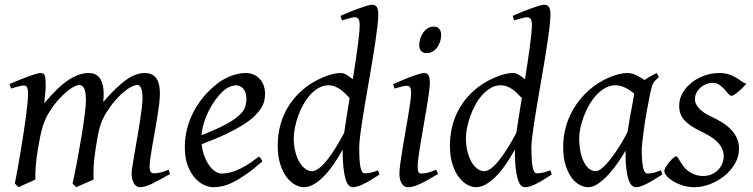

<svg xmlns="http://www.w3.org/2000/svg" viewBox="-20 -762 3144 802"><path d="M689.9 -35.2Q644.5 -8.8 614.7 5.6Q585 20 564 20Q549.8 20 539.8 4.6Q529.8 -10.7 529.8 -37.1Q529.8 -45.9 533.2 -67.9Q536.6 -89.8 541.5 -119.4Q546.4 -148.9 552.5 -182.6Q558.6 -216.3 563.5 -248.3Q568.4 -280.3 571.8 -307.6Q575.2 -335 575.2 -351.1Q575.2 -381.3 569.1 -394.3Q563 -407.2 554.2 -407.2Q544.9 -407.2 530.8 -400.6Q516.6 -394 499.5 -380.1Q482.4 -366.2 463.1 -344.5Q443.8 -322.8 424.8 -293Q414.1 -275.9 407 -259.3Q399.9 -242.7 395.3 -224.9Q390.6 -207 387.2 -187.3Q383.8 -167.5 379.9 -144Q373 -99.6 371.3 -67.9Q369.6 -36.1 371.1 -12.2Q364.3 -8.8 354.5 -4.6Q344.7 -0.5 334.5 3.9Q324.2 8.3 314.7 12.5Q305.2 16.6 298.8 20L283.2 4.9Q293.9 -44.9 304 -98.6Q314 -152.3 321.8 -200.4Q329.6 -248.5 334.2 -286.1Q338.9 -323.7 338.9 -341.8Q338.9 -378.9 331.3 -393.1Q323.7 -407.2 310.1 -407.2Q303.7 -407.2 290.5 -400.9Q277.3 -394.5 260.3 -380.6Q243.2 -366.7 223.9 -345.2Q204.6 -323.7 186 -293.9Q175.8 -278.3 168.7 -261.7Q161.6 -245.1 156.5 -226.8Q151.4 -208.5 147.2 -188Q143.1 -167.5 139.2 -144Q131.3 -99.6 129.2 -67.6Q127 -35.6 127.9 -12.2Q121.6 -8.8 112.1 -4.6Q102.5 -0.5 92.5 3.9Q82.5 8.3 73.2 12.5Q64 16.6 58.1 20L42 4.9Q48.8 -29.3 55.4 -66.7Q62 -104 68.1 -141.1Q74.2 -178.2 79.6 -213.6Q85 -249 88.9 -279.3Q92.8 -309.6 95 -333.3Q97.2 -356.9 97.2 -371.1Q97.2 -382.3 95.7 -388.9Q94.2 -395.5 91.6 -399.2Q88.9 -402.8 85.4 -403.8Q82 -404.8 78.1 -404.8Q73.2 -404.8 64.7 -402.8Q56.2 -400.9 47.4 -398.4Q37.1 -395.5 25.9 -392.1L20 -411.1Q40.5 -419.9 61 -428.2Q81.5 -436.5 99.1 -442.9Q116.7 -449.2 129.9 -453.1Q143.1 -457 148.9 -457Q156.2 -457 160.6 -454.6Q165 -452.1 167.2 -446Q169.4 -439.9 170.2 -429Q170.9 -418 170.9 -400.9Q170.9 -395.5 170.2 -387.5Q169.4 -379.4 168.7 -369.9Q168 -360.4 166.7 -350.1Q165.5 -339.8 165 -331.1Q193.8 -365.2 219 -389.4Q244.1 -413.6 266.8 -428.5Q289.6 -443.4 310.3 -450.2Q331.1 -457 351.1 -457Q369.1 -457 381.3 -449.7Q393.6 -442.4 400.4 -430.2Q407.2 -418 410.2 -402.6Q413.1 -387.2 413.1 -371.1Q413.1 -361.8 412.6 -354.2Q412.1 -346.7 411.1 -335.9Q439.5 -368.7 463.4 -391.6Q487.3 -414.6 508.1 -429.2Q528.8 -443.8 547.6 -450.4Q566.4 -457 585 -457Q599.1 -457 610.8 -452.4Q622.6 -447.8 630.9 -437.5Q639.2 -427.2 643.6 -410.9Q647.9 -394.5 647.9 -371.1Q647.9 -352.5 644.8 -326.4Q641.6 -300.3 636.7 -271Q631.8 -241.7 626.5 -210.9Q621.1 -180.2 616.2 -152.6Q611.3 -125 608.2 -102.3Q605 -79.6 605 -65.9Q605 -49.3 609.9 -43.7Q614.7 -38.1 623 -38.1Q637.2 -38.1 651.1 -41.7Q665 -45.4 685.1 -53.2Z M912.1 -381.8Q896 -367.2 880.6 -346.2Q865.2 -325.2 852.8 -300.8Q840.3 -276.4 832 -249.8Q823.7 -223.1 821.8 -197.3Q885.7 -222.2 923.1 -242.4Q960.4 -262.7 979.5 -280.8Q998.5 -298.8 1003.9 -315.4Q1009.3 -332 1009.3 -349.1Q1009.3 -364.3 1005.4 -375.2Q1001.5 -386.2 995.1 -392.8Q988.8 -399.4 980.7 -402.6Q972.7 -405.8 964.4 -405.8Q956.5 -405.8 941.4 -400.1Q926.3 -394.5 912.1 -381.8ZM1087.4 -371.1Q1087.4 -357.4 1084.2 -342.3Q1081.1 -327.1 1071 -311Q1061 -294.9 1043.2 -277.3Q1025.4 -259.8 995.8 -241Q966.3 -222.2 923.8 -201.9Q881.3 -181.6 822.3 -159.7Q825.2 -132.3 833.7 -109.9Q842.3 -87.4 853.8 -71.3Q865.2 -55.2 878.7 -46.1Q892.1 -37.1 905.3 -37.1Q915.5 -37.1 930.2 -39.3Q944.8 -41.5 964.1 -48.8Q983.4 -56.2 1007.6 -70.3Q1031.7 -84.5 1061 -107.9Q1066.4 -105 1070.6 -98.4Q1074.7 -91.8 1076.2 -87.9Q1036.1 -53.2 1005.4 -32Q974.6 -10.7 950.4 0.7Q926.3 12.2 907 16.1Q887.7 20 870.1 20Q854 20 833.5 11Q813 2 794.9 -17.8Q776.9 -37.6 764.4 -69.6Q752 -101.6 752 -147.9Q752 -186 761.2 -222.9Q770.5 -259.8 787.8 -293.7Q805.2 -327.6 830.6 -357.9Q856 -388.2 888.2 -413.1Q899.4 -421.9 913.6 -429.9Q927.7 -438 943.1 -444.1Q958.5 -450.2 974.4 -453.6Q990.2 -457 1005.4 -457Q1026.4 -457 1041.7 -449.5Q1057.1 -441.9 1067.4 -429.7Q1077.6 -417.5 1082.5 -402.1Q1087.4 -386.7 1087.4 -371.1Z M1417.5 -207Q1421.9 -236.3 1427.7 -273.7Q1433.6 -311 1440.4 -352.5Q1432.1 -361.3 1422.6 -370.8Q1413.1 -380.4 1402.1 -388.2Q1391.1 -396 1378.9 -400.9Q1366.7 -405.8 1353 -405.8Q1330.6 -405.8 1311.3 -394.8Q1292 -383.8 1275.6 -365.7Q1259.3 -347.7 1246.6 -324.5Q1233.9 -301.3 1225.1 -276.6Q1216.3 -252 1211.7 -228Q1207 -204.1 1207 -185.1Q1207 -153.3 1213.6 -127.9Q1220.2 -102.5 1231 -84.5Q1241.7 -66.4 1255.4 -56.6Q1269 -46.9 1283.2 -46.9Q1296.4 -46.9 1312.5 -59.1Q1328.6 -71.3 1345.9 -93Q1363.3 -114.7 1381.6 -144Q1399.9 -173.3 1417.5 -207ZM1565.4 -33.2Q1523.9 -5.4 1497.3 7.3Q1470.7 20 1454.1 20Q1444.8 20 1437 12.5Q1429.2 4.9 1423.6 -13.4Q1418 -31.7 1414.6 -62Q1411.1 -92.3 1411.1 -137.2Q1394.5 -106.4 1375.2 -78.1Q1356 -49.8 1335 -27.8Q1314 -5.9 1292 7.1Q1270 20 1249 20Q1232.4 20 1213.4 10Q1194.3 0 1178 -21.2Q1161.6 -42.5 1150.9 -75.4Q1140.1 -108.4 1140.1 -153.8Q1140.1 -192.4 1148.4 -228.8Q1156.7 -265.1 1173.6 -298.1Q1190.4 -331.1 1216.1 -359.6Q1241.7 -388.2 1276.4 -411.1Q1290 -419.9 1305.9 -428Q1321.8 -436 1338.4 -442.6Q1355 -449.2 1371.6 -453.1Q1388.2 -457 1403.3 -457Q1415.5 -457 1428.2 -449.2Q1440.9 -441.4 1453.6 -431.2Q1459.5 -466.8 1464.6 -501Q1469.7 -535.2 1473.6 -564.7Q1477.5 -594.2 1480 -618.2Q1482.4 -642.1 1482.4 -657.2Q1482.4 -668.5 1480.7 -675Q1479 -681.6 1475.8 -684.8Q1472.7 -688 1468.8 -689Q1464.8 -689.9 1460.4 -689.9Q1456.1 -689.9 1447.5 -687.7Q1439 -685.5 1430.2 -683.1Q1419.9 -680.2 1408.2 -676.8L1402.3 -695.8Q1422.9 -705.1 1443.6 -713.4Q1464.4 -721.7 1482.2 -728Q1500 -734.4 1513.7 -738.3Q1527.3 -742.2 1533.2 -742.2Q1546.9 -742.2 1553.5 -733.4Q1560.1 -724.6 1560.1 -702.1Q1560.1 -683.1 1556.6 -652.8Q1553.2 -622.6 1547.6 -585Q1542 -547.4 1534.9 -504.9Q1527.8 -462.4 1520.3 -419.2Q1512.7 -376 1505.6 -334Q1498.5 -292 1492.9 -255.9Q1487.3 -219.7 1483.9 -191.2Q1480.5 -162.6 1480.5 -146Q1480.5 -89.4 1485.8 -63.7Q1491.2 -38.1 1502.4 -38.1Q1515.1 -38.1 1528.6 -40.8Q1542 -43.5 1559.1 -50.8Z M1809.6 -35.2Q1786.6 -21.5 1768.3 -11.2Q1750 -1 1734.9 6.1Q1719.7 13.2 1707.5 16.6Q1695.3 20 1684.6 20Q1668 20 1658.2 4.6Q1648.4 -10.7 1648.4 -37.1Q1648.4 -51.8 1652.1 -78.9Q1655.8 -106 1661.1 -138.9Q1666.5 -171.9 1672.9 -207.8Q1679.2 -243.7 1684.6 -276.1Q1689.9 -308.6 1693.6 -333.7Q1697.3 -358.9 1697.3 -371.1Q1697.3 -382.3 1695.8 -388.9Q1694.3 -395.5 1691.9 -398.7Q1689.5 -401.9 1685.5 -402.8Q1681.6 -403.8 1677.2 -403.8Q1673.3 -403.8 1665.3 -402.1Q1657.2 -400.4 1648.9 -397.9Q1639.6 -395.5 1628.4 -392.1L1621.6 -410.2Q1642.1 -419.4 1662.4 -428Q1682.6 -436.5 1700.2 -442.9Q1717.8 -449.2 1731 -453.1Q1744.1 -457 1750.5 -457Q1764.2 -457 1769.8 -447.8Q1775.4 -438.5 1775.4 -416Q1775.4 -401.9 1771.7 -374.3Q1768.1 -346.7 1762.2 -312.5Q1756.3 -278.3 1750 -241Q1743.7 -203.6 1737.8 -169.4Q1731.9 -135.3 1728.3 -107.7Q1724.6 -80.1 1724.6 -65.9Q1724.6 -50.8 1727.8 -43.9Q1731 -37.1 1739.3 -37.1Q1754.4 -37.1 1768.3 -41Q1782.2 -44.9 1802.2 -53.2ZM1822.8 -616.2Q1822.8 -602.5 1818.6 -589.1Q1814.5 -575.7 1806.6 -564.7Q1798.8 -553.7 1787.6 -546.9Q1776.4 -540 1762.7 -540Q1747.6 -540 1739.3 -548.8Q1731 -557.6 1731 -574.2Q1731 -587.4 1735.4 -600.8Q1739.7 -614.3 1747.6 -625.5Q1755.4 -636.7 1766.4 -643.8Q1777.3 -650.9 1791 -650.9Q1806.2 -650.9 1814.5 -641.8Q1822.8 -632.8 1822.8 -616.2Z M2136.7 -207Q2141.1 -236.3 2147 -273.7Q2152.8 -311 2159.7 -352.5Q2151.4 -361.3 2141.8 -370.8Q2132.3 -380.4 2121.3 -388.2Q2110.4 -396 2098.1 -400.9Q2085.9 -405.8 2072.3 -405.8Q2049.8 -405.8 2030.5 -394.8Q2011.2 -383.8 1994.9 -365.7Q1978.5 -347.7 1965.8 -324.5Q1953.1 -301.3 1944.3 -276.6Q1935.5 -252 1930.9 -228Q1926.3 -204.1 1926.3 -185.1Q1926.3 -153.3 1932.9 -127.9Q1939.5 -102.5 1950.2 -84.5Q1960.9 -66.4 1974.6 -56.6Q1988.3 -46.9 2002.4 -46.9Q2015.6 -46.9 2031.7 -59.1Q2047.9 -71.3 2065.2 -93Q2082.5 -114.7 2100.8 -144Q2119.1 -173.3 2136.7 -207ZM2284.7 -33.2Q2243.2 -5.4 2216.6 7.3Q2189.9 20 2173.3 20Q2164.1 20 2156.2 12.5Q2148.4 4.9 2142.8 -13.4Q2137.2 -31.7 2133.8 -62Q2130.4 -92.3 2130.4 -137.2Q2113.8 -106.4 2094.5 -78.1Q2075.2 -49.8 2054.2 -27.8Q2033.2 -5.9 2011.2 7.1Q1989.3 20 1968.3 20Q1951.7 20 1932.6 10Q1913.6 0 1897.2 -21.2Q1880.9 -42.5 1870.1 -75.4Q1859.4 -108.4 1859.4 -153.8Q1859.4 -192.4 1867.7 -228.8Q1876 -265.1 1892.8 -298.1Q1909.7 -331.1 1935.3 -359.6Q1960.9 -388.2 1995.6 -411.1Q2009.3 -419.9 2025.1 -428Q2041 -436 2057.6 -442.6Q2074.2 -449.2 2090.8 -453.1Q2107.4 -457 2122.6 -457Q2134.8 -457 2147.5 -449.2Q2160.2 -441.4 2172.9 -431.2Q2178.7 -466.8 2183.8 -501Q2189 -535.2 2192.9 -564.7Q2196.8 -594.2 2199.2 -618.2Q2201.7 -642.1 2201.7 -657.2Q2201.7 -668.5 2200 -675Q2198.2 -681.6 2195.1 -684.8Q2191.9 -688 2188 -689Q2184.1 -689.9 2179.7 -689.9Q2175.3 -689.9 2166.7 -687.7Q2158.2 -685.5 2149.4 -683.1Q2139.2 -680.2 2127.4 -676.8L2121.6 -695.8Q2142.1 -705.1 2162.8 -713.4Q2183.6 -721.7 2201.4 -728Q2219.2 -734.4 2232.9 -738.3Q2246.6 -742.2 2252.4 -742.2Q2266.1 -742.2 2272.7 -733.4Q2279.3 -724.6 2279.3 -702.1Q2279.3 -683.1 2275.9 -652.8Q2272.5 -622.6 2266.8 -585Q2261.2 -547.4 2254.2 -504.9Q2247.1 -462.4 2239.5 -419.2Q2231.9 -376 2224.9 -334Q2217.8 -292 2212.2 -255.9Q2206.5 -219.7 2203.1 -191.2Q2199.7 -162.6 2199.7 -146Q2199.7 -89.4 2205.1 -63.7Q2210.4 -38.1 2221.7 -38.1Q2234.4 -38.1 2247.8 -40.8Q2261.2 -43.5 2278.3 -50.8Z M2601.1 -210.4Q2604.5 -232.4 2608.6 -256.1Q2612.8 -279.8 2616.9 -301.8Q2621.1 -323.7 2624.3 -342Q2627.4 -360.4 2629.4 -371.1Q2622.1 -377 2613.3 -383.1Q2604.5 -389.2 2594.5 -394.3Q2584.5 -399.4 2573.5 -402.6Q2562.5 -405.8 2550.8 -405.8Q2528.3 -405.8 2508.5 -394.8Q2488.8 -383.8 2471.9 -365.7Q2455.1 -347.7 2441.7 -324.5Q2428.2 -301.3 2418.9 -276.6Q2409.7 -252 2404.5 -228Q2399.4 -204.1 2399.4 -185.1Q2399.4 -153.3 2404.8 -127.9Q2410.2 -102.5 2419.4 -84.5Q2428.7 -66.4 2441.4 -56.6Q2454.1 -46.9 2468.8 -46.9Q2480.5 -46.9 2497.3 -61.8Q2514.2 -76.7 2532.5 -100.3Q2550.8 -124 2568.8 -153.1Q2586.9 -182.1 2601.1 -210.4ZM2746.6 -33.2Q2704.1 -5.4 2678 7.3Q2651.9 20 2637.7 20Q2628.9 20 2620.8 13.9Q2612.8 7.8 2606.4 -9Q2600.1 -25.9 2596.4 -55.7Q2592.8 -85.4 2592.8 -132.8Q2580.1 -110.4 2561.8 -83.7Q2543.5 -57.1 2522.5 -33.9Q2501.5 -10.7 2479.2 4.6Q2457 20 2436.5 20Q2420.4 20 2402.1 10.7Q2383.8 1.5 2368.4 -18.8Q2353 -39.1 2342.8 -71Q2332.5 -103 2332.5 -148.9Q2332.5 -187.5 2341.6 -224.4Q2350.6 -261.2 2368.7 -294.9Q2386.7 -328.6 2412.8 -358.2Q2439 -387.7 2473.6 -411.1Q2486.8 -419.9 2502.7 -428.2Q2518.6 -436.5 2535.4 -442.9Q2552.2 -449.2 2568.8 -453.1Q2585.4 -457 2600.6 -457Q2610.8 -457 2620.6 -454.3Q2630.4 -451.7 2639.4 -447.3Q2648.4 -442.9 2656.7 -437.7Q2665 -432.6 2672.4 -427.7Q2683.6 -436 2696.3 -443.1Q2709 -450.2 2722.7 -457L2732.4 -439.9Q2724.1 -433.1 2718.8 -427.7Q2713.4 -422.4 2709.2 -415.3Q2705.1 -408.2 2702.1 -397.9Q2699.2 -387.7 2695.8 -371.1Q2688.5 -335.9 2681.9 -299.1Q2675.3 -262.2 2670.7 -229.5Q2666 -196.8 2663.3 -171.9Q2660.6 -147 2660.6 -136.2Q2660.6 -108.4 2662.4 -89.4Q2664.1 -70.3 2667 -58.8Q2669.9 -47.4 2674.3 -42.2Q2678.7 -37.1 2684.6 -37.1Q2694.3 -37.1 2707.8 -39.8Q2721.2 -42.5 2740.7 -50.8Z M3097.7 -412.1Q3087.9 -400.9 3078.4 -391.8Q3068.8 -382.8 3060.5 -376Q3052.2 -369.1 3045.7 -365.5Q3039.1 -361.8 3035.6 -361.8Q3029.3 -361.8 3022.2 -370.4Q3015.1 -378.9 3006.1 -388.9Q2997.1 -398.9 2985.1 -407.5Q2973.1 -416 2957 -416Q2943.4 -416 2930.2 -410.9Q2917 -405.8 2906.5 -396.7Q2896 -387.7 2889.4 -374.8Q2882.8 -361.8 2882.8 -346.2Q2882.8 -329.1 2899.2 -310.1Q2915.5 -291 2955.1 -272.9Q2975.1 -263.7 2995.1 -251.5Q3015.1 -239.3 3031 -223.4Q3046.9 -207.5 3056.9 -187.3Q3066.9 -167 3066.9 -141.1Q3066.9 -107.4 3049.6 -77.9Q3032.2 -48.3 3005.1 -26.6Q2978 -4.9 2944.8 7.6Q2911.6 20 2879.9 20Q2856.9 20 2834.5 13.4Q2812 6.8 2794.4 -3.4Q2776.9 -13.7 2765.9 -25.6Q2754.9 -37.6 2754.9 -47.9Q2754.9 -53.2 2760.7 -63.5Q2766.6 -73.7 2774.7 -83.7Q2782.7 -93.8 2791 -101.3Q2799.3 -108.9 2804.7 -108.9Q2808.1 -108.9 2811.8 -102.8Q2815.4 -96.7 2821 -87.6Q2826.7 -78.6 2834.5 -67.9Q2842.3 -57.1 2854 -48.1Q2865.7 -39.1 2881.6 -33Q2897.5 -26.9 2918.9 -26.9Q2936 -26.9 2951.4 -33.4Q2966.8 -40 2978.3 -51Q2989.7 -62 2996.3 -76.9Q3002.9 -91.8 3002.9 -108.9Q3002.9 -127.9 2995.1 -143.3Q2987.3 -158.7 2974.4 -171.1Q2961.4 -183.6 2944.3 -193.8Q2927.2 -204.1 2908.7 -212.9Q2882.8 -225.1 2865.2 -237.3Q2847.7 -249.5 2836.9 -262.2Q2826.2 -274.9 2821.5 -289.1Q2816.9 -303.2 2816.9 -318.8Q2816.9 -349.6 2832 -375Q2847.2 -400.4 2871.1 -418.7Q2895 -437 2924.6 -447Q2954.1 -457 2982.9 -457Q3007.8 -457 3024.9 -451.2Q3042 -445.3 3054.9 -437.5Q3067.9 -429.7 3077.6 -422.4Q3087.4 -415 3097.7 -412.1Z"/></svg>

Font: Gentium Plus Eur
Style: Italic
Weight: 400
Italic angle: -8°
Designer: J. Victor Gaultney, Annie Olsen, Iska Routamaa, Becca Hirsbrunner
Foundry: SIL International
Version: Version 5.000